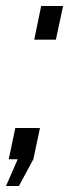

<svg xmlns="http://www.w3.org/2000/svg" viewBox="-29 -538 251 639"><path d="M85 -406 108 -518H181L157 -406ZM-9 81 30 -8H0L22 -112H104L82 -8L34 81Z"/></svg>

Font: PTCRaleway Medium
Style: Italic
Weight: 500
Italic angle: -12°
Designer: Matt McInerney, Pablo Impallari, Rodrigo Fuenzalida
Foundry: Matt McInerney, Pablo Impallari, Rodrigo Fuenzalida
Version: Version 3.000g; ttfautohint (v1.5) -l 8 -r 28 -G 28 -x 14 -D